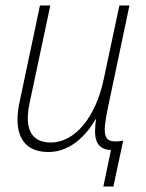

<svg xmlns="http://www.w3.org/2000/svg" viewBox="-20 -549 536 706"><path d="M360 137H397L433 -32C424 -30 415 -29 405 -29C363 -29 356 -53 376 -149L456 -529H419L361 -256C332 -119 256 -25 167 -25C86 -25 71 -88 89 -171L165 -529H127L52 -174C29 -68 56 10 158 10C237 10 296 -49 331 -110H333C324 -45 329 -1 388 3Z"/></svg>

Font: Noto Sans SemiCondensed ExtraLight
Style: Italic
Weight: 200
Width: 4
Italic angle: -12°
Designer: Monotype Design Team
Foundry: Monotype Imaging Inc.
Version: Version 2.013